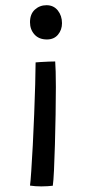

<svg xmlns="http://www.w3.org/2000/svg" viewBox="-20 -696 345 720"><path d="M156 -548Q126 -548 109.2 -566.8Q92.5 -585.5 92.5 -612.5Q92.5 -643.5 110.8 -660Q129 -676.5 154.5 -676.5Q181 -676.5 196.8 -656.8Q212.5 -637 212.5 -609Q212.5 -584 197.5 -566Q182.5 -548 156 -548ZM178 0.5Q171 1.5 159 2.2Q147 3 135 3Q112.5 3 92.5 0Q94.5 -13 97.2 -54.2Q100 -95.5 103 -151.8Q106 -208 108.2 -268Q110.5 -328 112 -379.8Q113.5 -431.5 113.5 -462Q119 -462.5 133.8 -463.5Q148.5 -464.5 164 -465Q179.5 -465.5 187 -465.5Q188 -452.5 188.8 -427Q189.5 -401.5 189.5 -369.5Q189.5 -322.5 188.5 -266Q187.5 -209.5 186 -154.8Q184.5 -100 182.5 -58.2Q180.5 -16.5 178 0.5Z"/></svg>

Font: Grandstander Light
Style: Regular
Weight: 300
Designer: Tyler Finck
Foundry: Etcetera Type Co
Version: Version 1.200; ttfautohint (v1.8.3)